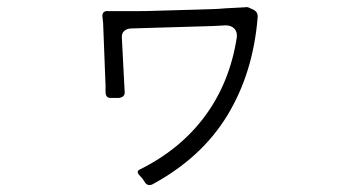

<svg xmlns="http://www.w3.org/2000/svg" viewBox="-20 -537 1040 553"><path d="M398 -11 390 -23Q387 -26 384.5 -29Q382 -32 380 -34Q372 -44 383 -49Q500 -107 571 -203.5Q642 -300 662 -429Q664 -445 655 -454.5Q646 -464 630 -464L593 -462L356 -455Q344 -454 337 -447Q330 -440 331 -428L339 -273Q340 -265 335.5 -260.5Q331 -256 323 -255H302Q284 -253 284 -272V-290L277 -471L275 -489Q274 -497 278.5 -501.5Q283 -506 291 -505H336Q357 -505 380.5 -505Q404 -505 430 -506L535 -509Q561 -510 584.5 -510.5Q608 -511 629 -513L685 -516Q693 -518 701 -513L708 -510Q724 -503 722 -486Q709 -327 635 -205Q561 -83 419 -6Q406 0 398 -11Z"/></svg>

Font: Higure Gothic
Style: Regular
Weight: 400
Designer: Yoshimichi Ohira
Foundry: Positype
Version: Version 1.000